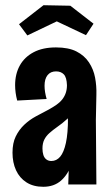

<svg xmlns="http://www.w3.org/2000/svg" viewBox="-20 -708 427 737"><path d="M242 0 245 -91 237 -381Q236 -411 225 -422.5Q214 -434 195 -434Q174 -434 162.5 -419.5Q151 -405 151 -379Q151 -367 153 -354.5Q155 -342 159 -328L46 -322Q42 -337 40 -352Q38 -367 38 -381Q38 -424 56 -456.5Q74 -489 109 -507.5Q144 -526 195 -526Q243 -526 273.5 -510.5Q304 -495 321.5 -468.5Q339 -442 345 -410Q351 -378 350 -345L348 -247L350 0ZM146 9Q108 9 81.5 -8Q55 -25 41.5 -54.5Q28 -84 28 -122Q28 -159 40.5 -184.5Q53 -210 73 -229Q93 -248 118 -261.5Q143 -275 168 -288Q184 -297 197 -306Q210 -315 219 -326.5Q228 -338 232.5 -351.5Q237 -365 237 -381L288 -352Q284 -317 270 -292.5Q256 -268 237.5 -251Q219 -234 200 -221Q183 -209 170 -197.5Q157 -186 150 -172Q143 -158 143 -138Q143 -124 146.5 -113Q150 -102 158 -96Q166 -90 177 -90Q197 -90 211 -106.5Q225 -123 233 -159.5Q241 -196 241 -255L283 -307Q283 -238 277 -180.5Q271 -123 256 -80.5Q241 -38 214 -14.5Q187 9 146 9ZM310 -573 198 -626 85 -572 53 -615 147 -688 250 -686 339 -617Z"/></svg>

Font: Truculenta ExtraBold
Style: Regular
Weight: 800
Version: Version 1.002